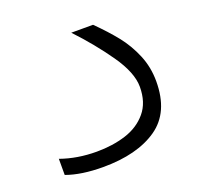

<svg xmlns="http://www.w3.org/2000/svg" viewBox="-103 -665 807 783"><g transform="rotate(-20 300.0 -274.0)"><path d="M59 -18.5V-88.5Q131 -63 214.5 -63Q284 -63 341.5 -81.2Q399 -99.5 434.5 -141.8Q470 -184 470 -252Q470 -313.5 413.2 -394.8Q356.5 -476 282.5 -554.5H377Q426 -506 460.8 -462.5Q495.5 -419 518 -365.2Q540.5 -311.5 540.5 -250Q540.5 -115.5 453.2 -55.2Q366 5 218 5Q124 5 59 -18.5Z"/></g></svg>

Font: JuliaMono Light
Style: Italic
Weight: 300
Italic angle: -9°
Monospace: yes
Designer: cormullion
Foundry: corm
Version: Version 0.054; ttfautohint (v1.8.4)